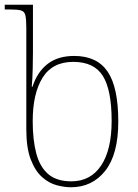

<svg xmlns="http://www.w3.org/2000/svg" viewBox="-28 -780 583 810"><path d="M271 10Q244 10 211.5 1.5Q179 -7 150 -32.5Q121 -58 102 -106.5Q83 -155 83 -234V-662Q83 -699 79 -715.5Q75 -732 60.5 -736Q46 -740 16 -740H-8V-760H111V-560Q111 -532 110 -490Q109 -448 106 -414H109Q129 -476 172.5 -510Q216 -544 285 -544Q381 -544 426 -478Q471 -412 471 -267Q471 -129 416 -59.5Q361 10 271 10ZM273 -15Q354 -15 398.5 -81.5Q443 -148 443 -270Q443 -400 406 -459.5Q369 -519 281 -519Q193 -519 151.5 -452Q110 -385 110 -269Q110 -190 125 -133Q140 -76 175.5 -45.5Q211 -15 273 -15Z"/></svg>

Font: Noto Serif Thin
Style: Regular
Weight: 100
Designer: Monotype Design Team
Foundry: Monotype Imaging Inc.
Version: Version 2.015